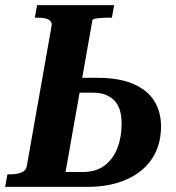

<svg xmlns="http://www.w3.org/2000/svg" viewBox="-42 -730 686 750"><path d="M298 0H-22L-13 -49H-4Q23 -49 41.5 -56Q60 -63 63 -83L159 -626Q162 -639 156 -646.5Q150 -654 137 -657.5Q124 -661 104 -661H94L103 -710H404L395 -661H380Q367 -661 353 -660Q339 -659 329.5 -657Q320 -655 319 -651L214 -58H280Q331 -58 364.5 -82Q398 -106 415.5 -149Q433 -192 433 -249Q433 -275 427 -297Q421 -319 407.5 -334.5Q394 -350 372.5 -359Q351 -368 321 -368H199L210 -426H338Q423 -426 478 -402.5Q533 -379 560 -336.5Q587 -294 587 -236Q587 -184 568.5 -141Q550 -98 513 -66.5Q476 -35 422 -17.5Q368 0 298 0Z"/></svg>

Font: Roboto Serif 72pt SemiCondensed SemiBold
Style: Italic
Weight: 600
Width: 4
Italic angle: -10°
Designer: Greg Gazdowicz
Foundry: Commercial Type
Version: Version 1.008